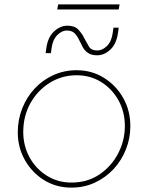

<svg xmlns="http://www.w3.org/2000/svg" viewBox="-20 -842 676 875"><path d="M305 13Q236 13 181 -21Q126 -55 93.5 -112.5Q61 -170 61 -239Q61 -297 81.5 -348.5Q102 -400 138.5 -439Q175 -478 224 -500Q273 -522 329 -522Q398 -522 453.5 -487.5Q509 -453 541.5 -395.5Q574 -338 574 -267Q574 -212 554 -161.5Q534 -111 498 -72Q462 -33 413 -10Q364 13 305 13ZM305 -10Q378 -10 432.5 -46.5Q487 -83 518 -142Q549 -201 549 -268Q549 -333 519.5 -385.5Q490 -438 440.5 -468.5Q391 -499 329 -499Q262 -499 206.5 -464.5Q151 -430 118.5 -371.5Q86 -313 86 -241Q86 -177 115 -124.5Q144 -72 194 -41Q244 -10 305 -10ZM423 -590Q397 -590 381.5 -600.5Q366 -611 357.5 -626.5Q349 -642 342 -657Q334 -675 321.5 -689Q309 -703 284 -703Q262 -703 241 -682Q220 -661 215 -622L212 -600H188L191 -622Q198 -673 226.5 -699Q255 -725 287 -725Q320 -725 337 -707Q354 -689 364 -668Q375 -647 385.5 -629.5Q396 -612 424 -612Q447 -612 468 -633Q489 -654 494 -694L497 -716H521L518 -694Q511 -642 483 -616Q455 -590 423 -590ZM241 -799 245 -822H525L521 -799Z"/></svg>

Font: MuseoModerno Thin
Style: Italic
Weight: 100
Italic angle: -9°
Designer: Pablo Cosgaya, Héctor Gatti, Marcela Romero, and the Authors of The MuseoModerno Project.
Foundry: Omnibus-Type Team
Version: Version 1.003